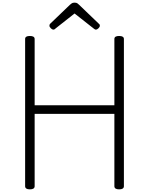

<svg xmlns="http://www.w3.org/2000/svg" viewBox="-20 -1418 1127 1452"><path d="M206 14Q170 14 170 -10V-1123Q170 -1135 179 -1140.5Q188 -1146 206 -1146Q242 -1146 242 -1123V-622H845V-1123Q845 -1135 854 -1140.5Q863 -1146 881 -1146Q917 -1146 917 -1123V-10Q917 2 908 8Q899 14 881 14Q845 14 845 -10V-557H242V-10Q242 2 233 8Q224 14 206 14ZM383 -1194Q375 -1194 364.5 -1204Q354 -1214 354 -1223Q354 -1226 354.5 -1229.5Q355 -1233 359 -1238L509 -1382Q516 -1388 523 -1393Q530 -1398 544 -1398Q558 -1398 565 -1393Q572 -1388 578 -1382L729 -1237Q734 -1233 734.5 -1229.5Q735 -1226 735 -1223Q735 -1214 724.5 -1204Q714 -1194 706 -1194Q700 -1194 696 -1197Q692 -1200 685 -1205L544 -1316L403 -1205Q398 -1200 393.5 -1197Q389 -1194 383 -1194Z"/></svg>

Font: Playwrite BR Light
Style: Regular
Weight: 300
Version: Version 1.003